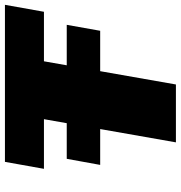

<svg xmlns="http://www.w3.org/2000/svg" viewBox="2 -716 715 758"><g transform="rotate(-90 359.0 -337.5)"><path d="M86.5 -299H616L639.5 -431H110.5ZM175.5 0H404L495.5 -521H691L718.5 -675H98.5L71 -521H267Z"/></g></svg>

Font: Anybody Thin Black
Style: Italic
Weight: 900
Italic angle: -10°
Version: Version 1.113;gftools[0.9.25]